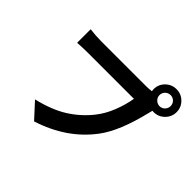

<svg xmlns="http://www.w3.org/2000/svg" viewBox="-201 -1114 1410 1410"><g transform="rotate(45 503.5 -409.5)"><path d="M887.7 -686.5Q911.1 -686.5 927.7 -703.6Q944.3 -720.7 944.3 -744.1Q944.3 -768.6 927.7 -785.2Q911.1 -801.8 887.7 -801.8Q863.3 -801.8 846.2 -785.2Q829.1 -768.6 829.1 -744.1Q829.1 -720.7 846.2 -703.6Q863.3 -686.5 887.7 -686.5ZM249 -720.7H711.9Q739.3 -720.7 769.5 -724.6Q767.6 -736.3 767.6 -744.1Q767.6 -793.9 802.7 -828.6Q837.9 -863.3 887.7 -863.3Q936.5 -863.3 971.7 -828.6Q1006.8 -793.9 1006.8 -744.1Q1006.8 -695.3 971.7 -660.2Q936.5 -625 887.7 -625Q877.9 -625 874 -626L866.2 -595.7Q807.6 -351.6 716.8 -231.4Q572.3 -38.1 314.5 43.9L205.1 -75.2Q345.7 -108.4 438.5 -167Q531.2 -225.6 597.7 -309.6Q644.5 -368.2 674.3 -444.3Q704.1 -520.5 715.8 -591.8H249Q182.6 -591.8 129.9 -587.9V-728.5Q188.5 -720.7 249 -720.7Z"/></g></svg>

Font: GenEi Gothic M Regular
Style: Bold
Weight: 700
Designer: o_tamon (Modified); [Source Han Sans]
Ryoko NISHIZUKA  (kana & ideographs); Paul D. Hunt (Latin, Greek & Cyrillic); Wenl
Version: Version 1.1a;Original Version 1.004